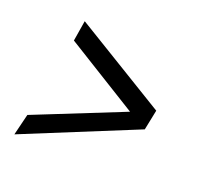

<svg xmlns="http://www.w3.org/2000/svg" viewBox="-71 -507 504 483"><g transform="rotate(20 181.0 -265.0)"><path d="M11 -101 25 -158 265 -254 71 -374 80 -429 326 -279 315 -225Z"/></g></svg>

Font: Lobster Two
Style: Italic
Weight: 400
Designer: Pablo Impallari
Foundry: Pablo Impallari. www.impallari.com
Version: Version 1.006